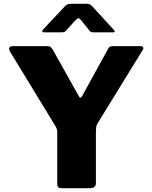

<svg xmlns="http://www.w3.org/2000/svg" viewBox="-20 -983 795 1003"><path d="M712 -742Q724 -742 727.5 -736Q731 -730 725 -721L490 -339Q484 -330 482.5 -319Q481 -308 481 -279V-27Q481 0 451 0H303Q289 0 284 -5.5Q279 -11 279 -23V-289Q279 -304 276 -311.5Q273 -319 266 -330L31 -716Q25 -727 29 -734.5Q33 -742 48 -742H224Q238 -742 243.5 -738Q249 -734 256 -723L391 -482Q396 -473 399.5 -472.5Q403 -472 409 -481L542 -723Q547 -735 553.5 -738.5Q560 -742 573 -742H712ZM448 -822 405 -876Q395 -888 390 -888Q385 -888 373 -876L324 -822Q318 -816 313.5 -815Q309 -814 300 -814H209Q201 -814 200.5 -818.5Q200 -823 207 -831L317 -948Q324 -956 331 -959.5Q338 -963 351 -963H436Q446 -963 451.5 -959Q457 -955 462 -950L571 -831Q588 -814 570 -814H473Q465 -814 459 -815Q453 -816 448 -822Z"/></svg>

Font: Libre Franklin Thin ExtraBold
Style: Regular
Weight: 800
Version: Version 3.000